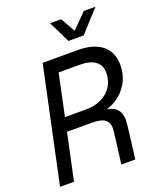

<svg xmlns="http://www.w3.org/2000/svg" viewBox="-163 -1012 927 1113"><g transform="rotate(-20 300.0 -455.5)"><path d="M12 0 163 -710H379Q476 -710 529 -667.5Q582 -625 582 -545Q582 -483 554 -434.5Q526 -386 480.5 -357Q435 -328 383 -324L381 -336Q443 -332 473 -308.5Q503 -285 503 -233Q503 -222 500.5 -200.5Q498 -179 495 -153L476 0H390L410 -157Q412 -175 414 -191Q416 -207 416 -217Q416 -249 394 -267.5Q372 -286 310 -286H159L98 0ZM177 -370H307Q360 -370 401 -389.5Q442 -409 466 -445Q490 -481 490 -530Q490 -577 457 -601.5Q424 -626 361 -626H231ZM562 -911 441 -778H347L282 -911H350L407 -811H391L490 -911Z"/></g></svg>

Font: Geist Mono
Style: Italic
Weight: 400
Italic angle: -12°
Monospace: yes
Designer: Basement.studio, Andrés Briganti, Mateo Zaragoza
Foundry: Basement.studio, Vercel, Andrés Briganti, Guido Ferreyra, Mateo Zaragoza
Version: Version 1.500